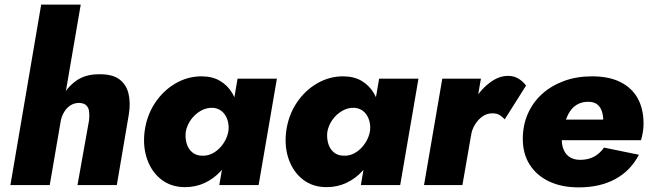

<svg xmlns="http://www.w3.org/2000/svg" viewBox="-20 -800 2809 830"><path d="M329 -780H158L25 0H195ZM365 -280 315 0H485L537 -306Q545 -356 535.5 -395.5Q526 -435 495.5 -457.5Q465 -480 407 -479Q349 -479 309.5 -451Q270 -423 247.5 -378Q225 -333 216 -281L243 -280Q248 -301 259 -318.5Q270 -336 287 -346Q304 -356 326 -355Q346 -353 355 -342.5Q364 -332 365.5 -315.5Q367 -299 365 -280Z M1007 -460 928 0H1098L1177 -460ZM605 -231Q597 -165 616.5 -110.5Q636 -56 678 -23.5Q720 9 780 9Q826 9 865.5 -9.5Q905 -28 935 -61Q965 -94 985 -137.5Q1005 -181 1011 -230Q1017 -277 1010.5 -320.5Q1004 -364 984 -397.5Q964 -431 931 -450.5Q898 -470 851 -470Q791 -470 738 -439Q685 -408 649.5 -354Q614 -300 605 -231ZM783 -230Q788 -258 805 -282Q822 -306 847 -320.5Q872 -335 899 -334Q917 -333 931 -324.5Q945 -316 954 -301.5Q963 -287 966.5 -269Q970 -251 967 -231Q963 -210 952.5 -191Q942 -172 926.5 -157Q911 -142 892.5 -134Q874 -126 854 -127Q828 -127 810.5 -142Q793 -157 786.5 -181Q780 -205 783 -230Z M1619 -460 1540 0H1710L1789 -460ZM1217 -231Q1209 -165 1228.5 -110.5Q1248 -56 1290 -23.5Q1332 9 1392 9Q1438 9 1477.5 -9.5Q1517 -28 1547 -61Q1577 -94 1597 -137.5Q1617 -181 1623 -230Q1629 -277 1622.5 -320.5Q1616 -364 1596 -397.5Q1576 -431 1543 -450.5Q1510 -470 1463 -470Q1403 -470 1350 -439Q1297 -408 1261.5 -354Q1226 -300 1217 -231ZM1395 -230Q1400 -258 1417 -282Q1434 -306 1459 -320.5Q1484 -335 1511 -334Q1529 -333 1543 -324.5Q1557 -316 1566 -301.5Q1575 -287 1578.5 -269Q1582 -251 1579 -231Q1575 -210 1564.5 -191Q1554 -172 1538.5 -157Q1523 -142 1504.5 -134Q1486 -126 1466 -127Q1440 -127 1422.5 -142Q1405 -157 1398.5 -181Q1392 -205 1395 -230Z M2059 -460H1892L1813 0H1979ZM2162 -284 2254 -430Q2241 -448 2221.5 -460Q2202 -472 2176 -472Q2137 -472 2099 -444Q2061 -416 2033.5 -372.5Q2006 -329 1997 -281L2016 -212Q2019 -238 2033 -261Q2047 -284 2067 -297.5Q2087 -311 2111 -310Q2128 -310 2140 -302.5Q2152 -295 2162 -284Z M2482 10Q2574 10 2640 -26Q2706 -62 2742 -131L2591 -162Q2574 -137 2548.5 -123Q2523 -109 2488 -109Q2458 -109 2439 -123.5Q2420 -138 2412.5 -164.5Q2405 -191 2412 -225Q2418 -259 2427 -284Q2436 -309 2449 -325.5Q2462 -342 2480.5 -351Q2499 -360 2522 -360Q2546 -360 2560 -350Q2574 -340 2581 -321Q2588 -302 2588 -276Q2588 -268 2584 -257Q2580 -246 2574 -237L2611 -283H2324V-194H2751Q2756 -210 2759 -229Q2762 -248 2762 -265Q2762 -329 2737 -374.5Q2712 -420 2662.5 -445Q2613 -470 2539 -470Q2472 -470 2417 -449.5Q2362 -429 2322.5 -393Q2283 -357 2261.5 -307.5Q2240 -258 2240 -200Q2240 -135 2270 -88Q2300 -41 2354 -15.5Q2408 10 2482 10Z"/></svg>

Font: Jost ExtraBold
Style: Italic
Weight: 800
Italic angle: -5°
Version: Version 3.710